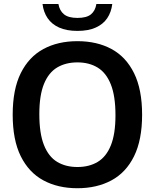

<svg xmlns="http://www.w3.org/2000/svg" viewBox="-20 -962 800 991"><path d="M379.5 9.5Q279 9.5 204 -31Q129 -71.5 87.2 -155.5Q45.5 -239.5 45.5 -370Q45.5 -500.5 87.2 -584.5Q129 -668.5 204 -709Q279 -749.5 379.5 -749.5Q480.5 -749.5 555.5 -709Q630.5 -668.5 672 -584.2Q713.5 -500 713.5 -370Q713.5 -240 672 -155.8Q630.5 -71.5 555.2 -31Q480 9.5 379.5 9.5ZM379.5 -100Q440.5 -100 484.5 -126.5Q528.5 -153 552.2 -211.8Q576 -270.5 576 -367Q576 -466.5 552 -526.5Q528 -586.5 484 -613.2Q440 -640 379.5 -640Q319.5 -640 275.2 -613.8Q231 -587.5 207 -528.8Q183 -470 183 -373Q183 -273 207 -213Q231 -153 275 -126.5Q319 -100 379.5 -100ZM380 -802.5Q323.5 -802.5 285.2 -819.8Q247 -837 225.8 -868.2Q204.5 -899.5 199.5 -941.5H281.5Q287.5 -906.5 310.5 -888Q333.5 -869.5 380 -869.5Q427 -869.5 449.5 -888Q472 -906.5 477.5 -941.5H559.5Q554.5 -899.5 533.5 -868.2Q512.5 -837 474.2 -819.8Q436 -802.5 380 -802.5Z"/></svg>

Font: Encode Sans SC Condensed Thin SemiBold
Style: Regular
Weight: 600
Version: Version 3.002